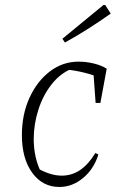

<svg xmlns="http://www.w3.org/2000/svg" viewBox="-20 -735 475 763"><path d="M216 8Q149 8 108 -48.5Q67 -105 67 -198Q67 -280 97 -346Q127 -412 178 -451Q229 -490 292 -490Q323 -490 353.5 -482.5Q384 -475 404 -462L385 -423Q319 -451 241 -459L270 -464Q221 -445 186 -401Q151 -357 132.5 -299Q114 -241 114 -182Q114 -146 121.5 -112Q129 -78 144 -49L128 -67Q154 -52 178.5 -44.5Q203 -37 225 -37Q265 -37 298 -59Q331 -81 359 -127L371 -121Q353 -63 310 -27.5Q267 8 216 8ZM360 -326 350 -463 404 -462 379 -326ZM238 -566 228 -581 391 -715H398L420 -681Q376 -650 331.5 -621.5Q287 -593 238 -566Z"/></svg>

Font: Piazzolla Thin Thin
Style: Italic
Weight: 250
Italic angle: -11.3°
Version: Version 2.005